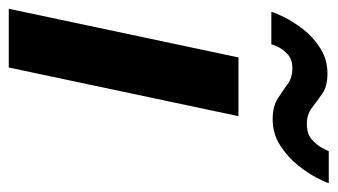

<svg xmlns="http://www.w3.org/2000/svg" viewBox="-190 -584 770 438"><g transform="rotate(90 195.0 -365.0)"><path d="M107 -524H241L130 0H-4ZM248 -602Q219 -602 201 -613.5Q183 -625 168 -636Q153 -647 132 -647Q111 -647 99 -635.5Q87 -624 82 -612Q77 -600 77 -599H3Q5 -608 15.5 -629Q26 -650 43.5 -672.5Q61 -695 86.5 -711Q112 -727 144 -727Q173 -727 190 -715Q207 -703 222 -691.5Q237 -680 259 -680Q282 -680 295 -692Q308 -704 314 -716Q320 -728 321 -730H394Q392 -723 381.5 -702.5Q371 -682 352.5 -659Q334 -636 307.5 -619Q281 -602 248 -602Z"/></g></svg>

Font: Raleway
Style: Bold Italic
Weight: 700
Italic angle: -12°
Designer: Matt McInerney, Pablo Impallari, Rodrigo Fuenzalida
Foundry: Matt McInerney, Pablo Impallari, Rodrigo Fuenzalida
Version: Version 4.101;RELEASE